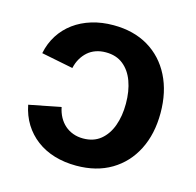

<svg xmlns="http://www.w3.org/2000/svg" viewBox="-87 -644 760 744"><g transform="rotate(15 292.5 -271.5)"><path d="M280.3 10.7Q232.9 10.7 192.4 -1.5Q151.9 -13.7 120.6 -37.4Q89.4 -61 68.8 -94.2Q48.3 -127.4 40 -169.4L167.5 -194.3Q171.9 -172.4 181.6 -154.5Q191.4 -136.7 205.6 -124.3Q219.7 -111.8 238.3 -105Q256.8 -98.1 278.8 -98.1Q320.8 -98.1 348.6 -120.8Q376.5 -143.6 390.6 -182.4Q404.8 -221.2 404.8 -271Q404.8 -321.3 390.6 -360.1Q376.5 -398.9 348.6 -421.1Q320.8 -443.4 278.8 -443.4Q256.8 -443.4 238.8 -437Q220.7 -430.7 206.8 -418.5Q192.9 -406.2 183.1 -389.4Q173.3 -372.6 168.5 -351.1L41 -376.5Q49.3 -417.5 70.1 -450Q90.8 -482.4 122.1 -505.4Q153.3 -528.3 193.4 -540.5Q233.4 -552.7 280.3 -552.7Q361.3 -552.7 420.4 -517.6Q479.5 -482.4 511.7 -418.7Q543.9 -355 543.9 -270.5Q543.9 -186.5 511.7 -123Q479.5 -59.6 420.4 -24.4Q361.3 10.7 280.3 10.7Z"/></g></svg>

Font: Inter
Style: 650
Weight: 650
Designer: Rasmus Andersson
Foundry: rsms
Version: Version 4.001;git-66647c0bb